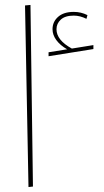

<svg xmlns="http://www.w3.org/2000/svg" viewBox="-20 -754 421 775"><path d="M357 -572V-556L176 -527V-543L251 -555Q223 -571 207.5 -592Q192 -613 192 -636Q192 -666 214.5 -686Q237 -706 278 -706Q307 -706 333 -693L329 -678Q303 -691 278 -691Q243 -691 225.5 -675Q208 -659 208 -636Q208 -592 270 -558ZM95 1 81 -732 103 -734 113 -1Z"/></svg>

Font: FiraGO Thin
Style: Italic
Weight: 100
Italic angle: -8°
Designer: bBox Type GmbH
Foundry: bBox Type GmbH
Version: Version 1.001